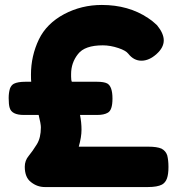

<svg xmlns="http://www.w3.org/2000/svg" viewBox="-20 -755 715 775"><path d="M298 -163Q309 -202 309 -231Q309 -261 303 -291H372Q400 -291 415 -300Q434 -310 434 -357Q434 -406 413 -418Q400 -425 371 -425H270Q267 -431 267 -446V-456Q267 -502 295 -537Q322 -572 395 -572Q425 -572 458 -561Q488 -551 498 -538Q520 -510 551 -510Q582 -510 612 -537Q641 -563 641 -592Q641 -620 614 -653L604 -662Q596 -670 578 -682Q499 -735 391 -735Q309 -735 239 -698Q168 -660 137 -596Q105 -529 105 -454Q105 -432 106 -425H83Q52 -425 36 -417Q25 -411 20 -397Q15 -380 15 -359Q15 -333 19 -320Q27 -291 76 -291H136Q145 -255 145 -241Q145 -199 129 -173Q111 -144 96 -126Q80 -107 80 -82Q80 -39 105 -20Q130 0 161 0H577Q615 0 634 -10Q648 -18 654 -35Q660 -52 660 -81Q660 -108 655 -128Q649 -146 632 -155Q614 -163 578 -163Z"/></svg>

Font: FredokaOneMacrons
Style: Regular
Weight: 500
Designer: ""
Foundry: ""
Version: ""